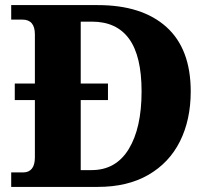

<svg xmlns="http://www.w3.org/2000/svg" viewBox="-20 -734 823 754"><path d="M24 -57H72Q93 -57 105 -71.5Q117 -86 117 -116V-341H38V-406H117V-599Q117 -657 68 -657H24V-714H364Q538 -714 633.5 -628Q729 -542 729 -375Q729 -264 687 -179.5Q645 -95 563 -47.5Q481 0 364 0H24ZM340 -66Q435 -66 485.5 -148.5Q536 -231 536 -375Q536 -514 487 -581.5Q438 -649 341 -649H297V-406H404V-341H297V-66Z"/></svg>

Font: Noto Serif ExtraBold
Style: Regular
Weight: 800
Designer: Monotype Design Team
Foundry: Monotype Imaging Inc.
Version: Version 1.001